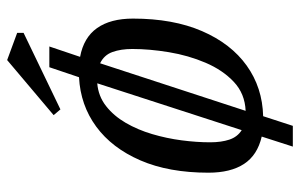

<svg xmlns="http://www.w3.org/2000/svg" viewBox="-171 -576 839 537"><g transform="rotate(-90 248.5 -307.5)"><path d="M107 92 135 5Q83 -7 58.5 -44.5Q34 -82 34 -144Q34 -255 68.5 -334.5Q103 -414 163 -458Q223 -502 301 -506L329 -589H387L358 -503Q412 -493 438.5 -455.5Q465 -418 465 -355Q465 -243 430 -162Q395 -81 333.5 -37Q272 7 192 9L165 92ZM153 -51 284 -455Q248 -452 220.5 -430.5Q193 -409 173.5 -375.5Q154 -342 142 -301.5Q130 -261 124.5 -219Q119 -177 119 -139Q119 -108 126.5 -85.5Q134 -63 153 -51ZM207 -40Q255 -42 288 -73Q321 -104 341.5 -152Q362 -200 371 -254.5Q380 -309 380 -357Q380 -389 371.5 -412.5Q363 -436 340 -447ZM211 -558 195 -577 349 -707 425 -679V-661Z"/></g></svg>

Font: Manuale
Style: Italic
Weight: 400
Italic angle: -11°
Designer: Eduardo Tunni / Pablo Cosgaya
Foundry: Eduardo Tunni / Pablo Cosgaya
Version: Version 1.002